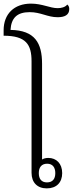

<svg xmlns="http://www.w3.org/2000/svg" viewBox="-44 -1034 402 1059"><path d="M214 5C268 5 299 -28 299 -79C299 -132 267 -163 222 -163C206 -163 193 -158 188 -154V-682C188 -796 149 -867 14 -869C18 -935 50 -967 120 -967C181 -967 218 -939 274 -939C312 -939 338 -951 338 -984C338 -993 336 -1002 327 -1009C316 -994 293 -989 274 -989C232 -989 189 -1014 127 -1014C34 -1014 -24 -957 -24 -867V-837C100 -837 130 -788 130 -696V-81C130 -27 162 5 214 5ZM215 -28C185 -28 170 -47 170 -79C170 -111 185 -131 216 -131C246 -131 261 -111 261 -79C261 -47 246 -28 215 -28Z"/></svg>

Font: Noto Serif Thai SemiCondensed Light
Style: Regular
Weight: 300
Width: 4
Designer: Monotype Design Team
Foundry: Monotype Imaging Inc.
Version: Version 2.002